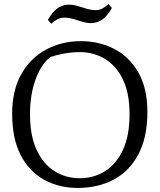

<svg xmlns="http://www.w3.org/2000/svg" viewBox="-20 -915 787 947"><path d="M707 -363Q707 -237 662.5 -153.5Q618 -70 540.5 -29Q463 12 363 12Q271 12 197.5 -28.5Q124 -69 82 -150Q40 -231 40 -354Q40 -471 86 -551Q132 -631 209 -671.5Q286 -712 379 -712Q470 -712 544 -673.5Q618 -635 662.5 -557.5Q707 -480 707 -363ZM128 -352Q128 -246 160.5 -176Q193 -106 248.5 -71Q304 -36 373 -36Q443 -36 498.5 -71Q554 -106 586.5 -176Q619 -246 619 -352Q619 -455 586.5 -522.5Q554 -590 498.5 -624Q443 -658 373 -658Q336 -658 297 -651Q258 -644 229 -634Q183 -599 155.5 -523.5Q128 -448 128 -352ZM515 -895 532 -876Q507 -832 481.5 -816.5Q456 -801 431 -801Q407 -801 385 -808Q363 -815 341 -821.5Q319 -828 295 -828Q279 -828 263.5 -820Q248 -812 233 -798L216 -817Q242 -861 267 -876.5Q292 -892 317 -892Q341 -892 363 -885.5Q385 -879 407.5 -872Q430 -865 453 -865Q470 -865 485 -873Q500 -881 515 -895Z"/></svg>

Font: Mate SC
Style: Regular
Weight: 400
Designer: Eduardo Rodriguez Tunni
Foundry: Eduardo Rodriguez Tunni
Version: Version 1.003; ttfautohint (v1.8.4.7-5d5b);gftools[0.9.24]